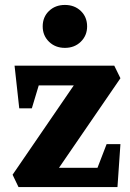

<svg xmlns="http://www.w3.org/2000/svg" viewBox="-20 -758 527 778"><path d="M55 0 31 -50 279 -412H137L109 -319H58L39 -492H443L468 -441L219 -78H375L412 -174H468L456 0ZM243 -564Q204 -564 178.5 -589Q153 -614 153 -651Q153 -689 178.5 -713.5Q204 -738 243 -738Q282 -738 307.5 -713.5Q333 -689 333 -651Q333 -614 307.5 -589Q282 -564 243 -564Z"/></svg>

Font: Manuale ExtraBold
Style: Regular
Weight: 800
Version: Version 1.002